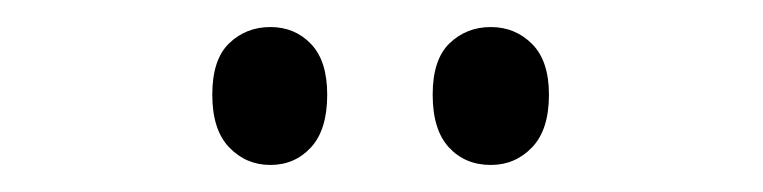

<svg xmlns="http://www.w3.org/2000/svg" viewBox="-20 -738 564 142"><path d="M137 -668Q137 -694 149.5 -706Q162 -718 180 -718Q198 -718 210 -705.5Q222 -693 222 -668Q222 -642 210 -629Q198 -616 180 -616Q162 -616 149.5 -629Q137 -642 137 -668ZM300 -668Q300 -694 312.5 -706Q325 -718 343 -718Q361 -718 373.5 -705.5Q386 -693 386 -668Q386 -642 373.5 -629Q361 -616 343 -616Q324 -616 312 -629Q300 -642 300 -668Z"/></svg>

Font: Noto Sans Sinhala UI ExtraCondensed
Style: Regular
Weight: 400
Width: 2
Designer: Jelle Bosma - Monotype Design Team
Foundry: Monotype Imaging Inc.
Version: Version 2.006; ttfautohint (v1.8.4.7-5d5b)